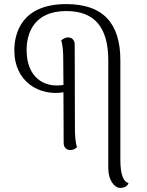

<svg xmlns="http://www.w3.org/2000/svg" viewBox="-20 -723 718 938"><path d="M568 58V-429C568 -615 478 -703 304 -703C82 -703 50 -556 50 -477C50 -323 172 -253 290 -272L291 -25C291 -3 304 10 324 10C340 10 350 2 356 -4C348 -28 346 -63 346 -103L345 -504C345 -527 332 -540 313 -540C296 -540 286 -531 279 -526C287 -502 289 -466 289 -427L290 -308C191 -292 110 -349 110 -478C110 -560 145 -669 304 -669C443 -669 509 -589 509 -427V98C509 159 540 195 567 195C587 195 603 187 608 171C583 166 568 130 568 58Z"/></svg>

Font: Arima Koshi Light
Style: Regular
Weight: 300
Designer: Joana Correia and Natanael Gama
Foundry: NDISCOVER
Version: Version 1.019;PS 001.019;hotconv 1.0.88;makeotf.lib2.5.64775